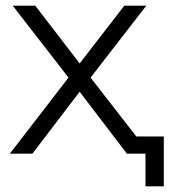

<svg xmlns="http://www.w3.org/2000/svg" viewBox="-20 -545 601 681"><path d="M15 0 237 -288 236 -253 25 -525H105L278 -300L248 -301L421 -525H499L286 -250L287 -288L511 0H430L247 -240L275 -236L95 0ZM496 116V-19L515 0H429V-61H561V116Z"/></svg>

Font: MOST Montserrat
Style: Regular
Weight: 400
Designer: Julieta Ulanovsky
Foundry: Julieta Ulanovsky
Version: Version 8.000;March 11, 2024;FontCreator 15.0.0.2926 64-bit